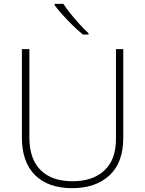

<svg xmlns="http://www.w3.org/2000/svg" viewBox="-20 -970 756 1000"><path d="M622 -252Q622 -123 550 -56.5Q478 10 356 10Q231 10 162.5 -58Q94 -126 94 -254V-714H133V-255Q133 -142 191.5 -84Q250 -26 358 -26Q463 -26 523.5 -82Q584 -138 584 -246V-714H622ZM310 -950Q324 -928 346.5 -900Q369 -872 394 -844.5Q419 -817 441 -797V-790H412Q386 -811 358 -838.5Q330 -866 305.5 -893.5Q281 -921 265 -942V-950Z"/></svg>

Font: Noto Sans ExtraLight
Style: Regular
Weight: 200
Designer: Monotype Design Team
Foundry: Monotype Imaging Inc.
Version: Version 2.007